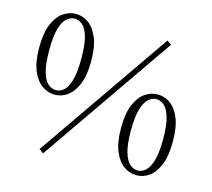

<svg xmlns="http://www.w3.org/2000/svg" viewBox="-107 -862 1121 1017"><g transform="rotate(15 453.0 -353.5)"><path d="M189 -290Q153 -290 120 -312.5Q87 -335 66.5 -384Q46 -433 46 -511Q46 -590 66.5 -639Q87 -688 120 -710.5Q153 -733 189 -733Q226 -733 258 -710.5Q290 -688 310.5 -639Q331 -590 331 -511Q331 -433 310.5 -384Q290 -335 258 -312.5Q226 -290 189 -290ZM189 -315Q212 -315 232 -332Q252 -349 264.5 -392Q277 -435 277 -511Q277 -588 264.5 -630.5Q252 -673 232 -690Q212 -707 189 -707Q167 -707 146.5 -690Q126 -673 113.5 -630.5Q101 -588 101 -511Q101 -435 113.5 -392Q126 -349 146.5 -332Q167 -315 189 -315ZM718 10Q681 10 648.5 -12.5Q616 -35 595.5 -84Q575 -133 575 -212Q575 -291 595.5 -339.5Q616 -388 648.5 -410.5Q681 -433 718 -433Q755 -433 787 -410.5Q819 -388 839 -339.5Q859 -291 859 -212Q859 -133 839 -84Q819 -35 787 -12.5Q755 10 718 10ZM718 -16Q740 -16 760 -33Q780 -50 793 -92.5Q806 -135 806 -212Q806 -288 793 -330.5Q780 -373 760 -390Q740 -407 718 -407Q696 -407 675.5 -390Q655 -373 642 -330.5Q629 -288 629 -212Q629 -135 642 -92.5Q655 -50 675.5 -33Q696 -16 718 -16ZM211 26 187 9 693 -722 717 -705Z"/></g></svg>

Font: Noto Serif KR ExtraLight ExtraLight
Style: Regular
Weight: 250
Version: Version 2.003-H1;hotconv 1.1.1;makeotfexe 2.6.0